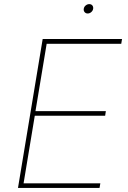

<svg xmlns="http://www.w3.org/2000/svg" viewBox="-20 -918 624 938"><path d="M67.9 0 188.5 -727.5H576.2L572.3 -704.1H208L153.3 -375H497.1L493.7 -352.5H149.9L95.2 -22.5H470.2L466.3 0ZM408.2 -852.1Q398.9 -852.1 393.3 -858.9Q387.7 -865.7 389.2 -875Q390.6 -884.8 398.7 -891.4Q406.7 -897.9 416 -897.9Q425.8 -897.9 431.2 -891.4Q436.5 -884.8 435.1 -875Q433.6 -865.7 425.8 -858.9Q418 -852.1 408.2 -852.1Z"/></svg>

Font: Inter Thin
Style: Italic
Weight: 250
Italic angle: -9.3988°
Designer: Rasmus Andersson
Foundry: rsms
Version: Version 4.001;git-66647c0bb